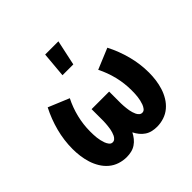

<svg xmlns="http://www.w3.org/2000/svg" viewBox="-189 -939 1129 1129"><g transform="rotate(-45 375.0 -375.0)"><path d="M249 8Q219 8 190 -1.5Q161 -11 138 -30.5Q115 -50 99 -76.5Q83 -103 74 -132Q65 -161 61 -191Q57 -221 57 -251Q57 -323 75.5 -393.5Q94 -464 127 -528L257 -474Q231 -423 217 -366Q203 -309 203 -251Q203 -238 203.5 -224.5Q204 -211 205.5 -198Q207 -185 210 -172Q213 -159 217.5 -146.5Q222 -134 230.5 -123Q239 -112 252 -112Q263 -112 271 -119.5Q279 -127 283.5 -136.5Q288 -146 291 -156Q294 -166 296 -176.5Q298 -187 299 -197.5Q300 -208 301 -218.5Q302 -229 302 -239.5Q302 -250 302 -260V-338H448V-260Q448 -250 448 -239.5Q448 -229 449 -218.5Q450 -208 451 -197.5Q452 -187 454 -176.5Q456 -166 459 -156Q462 -146 466.5 -136.5Q471 -127 479 -119.5Q487 -112 498 -112Q511 -112 519.5 -123Q528 -134 532.5 -146.5Q537 -159 540 -172Q543 -185 544.5 -198Q546 -211 546.5 -224.5Q547 -238 547 -251Q547 -309 533 -366Q519 -423 493 -474L623 -528Q656 -464 674.5 -393.5Q693 -323 693 -251Q693 -221 689 -191Q685 -161 676 -132Q667 -103 651 -76.5Q635 -50 612 -30.5Q589 -11 560 -1.5Q531 8 501 8Q481 8 461.5 3.5Q442 -1 425.5 -12Q409 -23 396.5 -38.5Q384 -54 375 -72Q366 -54 353.5 -38.5Q341 -23 324.5 -12Q308 -1 288.5 3.5Q269 8 249 8ZM322 -600 336 -758H446L412 -600Z"/></g></svg>

Font: Iosevka Etoile Heavy
Style: Regular
Weight: 900
Designer: Belleve Invis
Foundry: Belleve Invis
Version: Version 22.1.2; ttfautohint (v1.8.4)